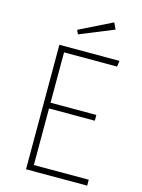

<svg xmlns="http://www.w3.org/2000/svg" viewBox="-137 -1020 811 1098"><g transform="rotate(15 268.0 -471.0)"><path d="M399 -942 205 -846 216 -822 417 -904ZM485 -737H129V0H491V-35H166V-370H437V-404H166V-702H480Z"/></g></svg>

Font: Glow Sans SC Normal ExtraLight
Style: Regular
Weight: 200
Designer: Ryoko NISHIZUKA (kana, bopomofo & ideographs); Paul D. Hunt (Latin, Greek & Cyrillic); Sandoll Communications, Soo-young
Version: Version 0.93